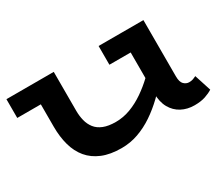

<svg xmlns="http://www.w3.org/2000/svg" viewBox="-87 -694 1087 931"><g transform="rotate(-30 456.0 -228.5)"><path d="M371 14Q308 14 263.5 -4.5Q219 -23 191 -56.5Q163 -90 150 -137Q137 -184 137 -241V-471H270V-253Q270 -224 276.5 -198Q283 -172 298.5 -152Q314 -132 341.5 -121Q369 -110 410 -110Q452 -110 492 -125Q532 -140 570 -166Q608 -192 642.5 -225Q677 -258 707 -293V-190Q670 -148 631.5 -111Q593 -74 551.5 -46Q510 -18 465 -2Q420 14 371 14ZM5 -366V-471H246V-366ZM781 11Q741 11 709 -6Q677 -23 658.5 -56Q640 -89 640 -138V-471H772V-156Q772 -124 785 -111.5Q798 -99 814 -99Q827 -99 836.5 -102.5Q846 -106 854 -110L884 -17Q867 -6 842 2.5Q817 11 781 11ZM521 -366V-471H755V-366Z"/></g></svg>

Font: BioRhyme SemiExpanded
Style: Bold
Weight: 700
Width: 6
Designer: Aoife Mooney
Foundry: Aoife Mooney Type
Version: Version 1.600;gftools[0.9.33]